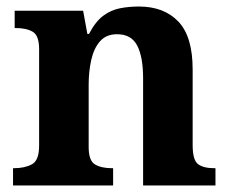

<svg xmlns="http://www.w3.org/2000/svg" viewBox="-20 -569 707 589"><path d="M20 0V-53H22Q56 -53 78 -65Q100 -77 100 -122V-418Q100 -460 80.5 -471.5Q61 -483 28 -483H25V-536H235L248 -465H253Q273 -503 296.5 -520.5Q320 -538 347.5 -543.5Q375 -549 406 -549Q483 -549 527 -503Q571 -457 571 -356V-124Q571 -78 587.5 -65.5Q604 -53 638 -53H641V0H419V-329Q419 -394 401 -429Q383 -464 339 -464Q306 -464 287 -442.5Q268 -421 260 -385.5Q252 -350 252 -309V-118Q252 -76 271.5 -64.5Q291 -53 324 -53H327V0Z"/></svg>

Font: Noto Serif Vithkuqi
Style: Bold
Weight: 700
Version: Version 1.005